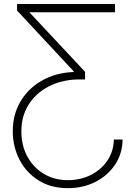

<svg xmlns="http://www.w3.org/2000/svg" viewBox="-20 -748 675 983"><path d="M607.9 -33.7Q606.4 39.6 568.6 95.7Q530.8 151.9 467.8 183.6Q404.8 215.3 327.6 215.3Q239.7 215.3 176.5 175Q113.3 134.8 79.3 68.4Q45.4 2 45.4 -76.2Q45.4 -161.6 85 -228.5Q124.5 -295.4 194.6 -335.4Q264.6 -375.5 356.9 -379.4V-383.3L67.4 -693.8V-727.5H568.8V-685.1H130.4L415.5 -380.4V-341.3H375.5Q291.5 -338.4 227.1 -304.2Q162.6 -270 126 -211.4Q89.4 -152.8 89.4 -75.7Q89.4 -3.9 119.6 52.5Q149.9 108.9 203.6 141.6Q257.3 174.3 327.1 174.3Q392.6 174.3 445.6 147.5Q498.5 120.6 530 73.7Q561.5 26.9 563 -33.7Z"/></svg>

Font: Inter Display ExtraLight
Style: Regular
Weight: 200
Designer: Rasmus Andersson
Foundry: rsms
Version: Version 4.000;git-a52131595